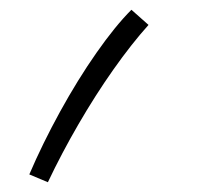

<svg xmlns="http://www.w3.org/2000/svg" viewBox="-20 -179 411 393"><path d="M78 194 40 178Q67 115 103 49.5Q139 -16 177.5 -71Q216 -126 249 -159L284 -128Q249 -89 212 -36.5Q175 16 140.5 75.5Q106 135 78 194Z"/></svg>

Font: Noto Sans Arabic Light
Style: Regular
Weight: 300
Designer: Monotype Design Team, Nadine Chahine, Nizar Qandah and Khaled Hosny
Foundry: Monotype Imaging Inc.
Version: Version 2.012; ttfautohint (v1.8.4.7-5d5b)